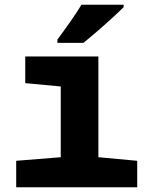

<svg xmlns="http://www.w3.org/2000/svg" viewBox="-20 -786 640 806"><path d="M48 0V-111L235 -126V-423L86 -437V-549H393V-126L556 -111V0ZM221 -620Q245 -652 273.5 -692.5Q302 -733 322 -766H499V-756Q481 -738 451 -710.5Q421 -683 388 -654.5Q355 -626 330 -606H221Z"/></svg>

Font: Noto Sans Mono ExtraBold
Style: Regular
Weight: 800
Designer: Monotype Design Team
Foundry: Monotype Imaging Inc.
Version: Version 2.014